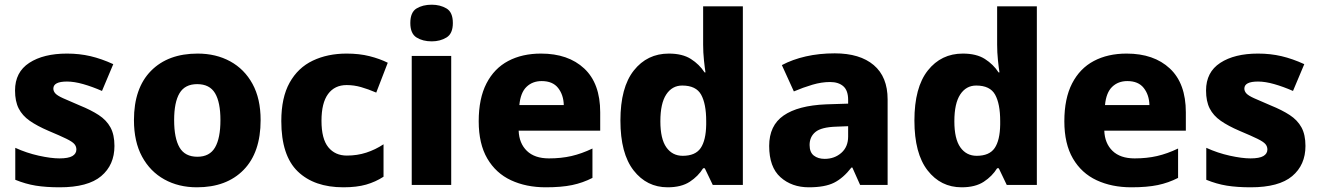

<svg xmlns="http://www.w3.org/2000/svg" viewBox="-20 -787 5614 817"><path d="M467 -166Q467 -85 410.5 -37.5Q354 10 234 10Q176 10 132.5 3Q89 -4 45 -22V-158Q93 -136 145 -124.5Q197 -113 233 -113Q271 -113 288 -123Q305 -133 305 -151Q305 -164 296.5 -174Q288 -184 262.5 -196.5Q237 -209 187 -230Q138 -251 106.5 -273Q75 -295 59.5 -325.5Q44 -356 44 -402Q44 -480 104.5 -519.5Q165 -559 265 -559Q318 -559 365 -548Q412 -537 462 -514L414 -400Q373 -418 334.5 -429Q296 -440 265 -440Q207 -440 207 -410Q207 -399 215.5 -389.5Q224 -380 248.5 -369Q273 -358 320 -338Q367 -319 400 -297.5Q433 -276 450 -245Q467 -214 467 -166Z M1089 -276Q1089 -138 1016.5 -64Q944 10 818 10Q740 10 679.5 -23.5Q619 -57 584.5 -120.5Q550 -184 550 -276Q550 -412 622.5 -485.5Q695 -559 821 -559Q899 -559 959.5 -526Q1020 -493 1054.5 -430Q1089 -367 1089 -276ZM721 -276Q721 -199 744 -159.5Q767 -120 820 -120Q872 -120 895 -159.5Q918 -199 918 -276Q918 -352 895 -390.5Q872 -429 819 -429Q767 -429 744 -390.5Q721 -352 721 -276Z M1441 10Q1317 10 1247 -57.5Q1177 -125 1177 -272Q1177 -372 1212.5 -435.5Q1248 -499 1311 -529Q1374 -559 1455 -559Q1509 -559 1552.5 -548Q1596 -537 1630 -520L1581 -393Q1546 -408 1516 -416.5Q1486 -425 1455 -425Q1404 -425 1376 -387Q1348 -349 1348 -273Q1348 -196 1377 -160.5Q1406 -125 1456 -125Q1500 -125 1538.5 -137.5Q1577 -150 1612 -173V-35Q1578 -13 1538 -1.5Q1498 10 1441 10Z M1817 -767Q1853 -767 1880 -751Q1907 -735 1907 -689Q1907 -644 1880 -627.5Q1853 -611 1817 -611Q1779 -611 1752.5 -627.5Q1726 -644 1726 -689Q1726 -735 1752.5 -751Q1779 -767 1817 -767ZM1900 -549V0H1732V-549Z M2282 -559Q2398 -559 2466 -495.5Q2534 -432 2534 -309V-231H2187Q2189 -177 2222 -145Q2255 -113 2316 -113Q2368 -113 2411.5 -123Q2455 -133 2501 -155V-30Q2460 -9 2414.5 0.5Q2369 10 2302 10Q2219 10 2154.5 -20Q2090 -50 2053.5 -112.5Q2017 -175 2017 -271Q2017 -368 2050 -432Q2083 -496 2142.5 -527.5Q2202 -559 2282 -559ZM2285 -442Q2246 -442 2220.5 -417.5Q2195 -393 2190 -340H2379Q2378 -383 2355 -412.5Q2332 -442 2285 -442Z M2821 10Q2732 10 2676 -62Q2620 -134 2620 -274Q2620 -415 2677 -487Q2734 -559 2826 -559Q2884 -559 2920 -536Q2956 -513 2978 -479H2982Q2979 -497 2975.5 -530.5Q2972 -564 2972 -597V-760H3141V0H3013L2979 -71H2972Q2951 -37 2915 -13.5Q2879 10 2821 10ZM2885 -124Q2939 -124 2961.5 -157Q2984 -190 2985 -257V-272Q2985 -345 2963.5 -384Q2942 -423 2883 -423Q2840 -423 2815 -385Q2790 -347 2790 -271Q2790 -196 2815.5 -160Q2841 -124 2885 -124Z M3532 -560Q3639 -560 3698 -510Q3757 -460 3757 -364V0H3640L3607 -74H3603Q3568 -29 3529 -9.5Q3490 10 3422 10Q3349 10 3301 -33Q3253 -76 3253 -166Q3253 -253 3314.5 -295.5Q3376 -338 3495 -343L3589 -346V-362Q3589 -402 3568.5 -420Q3548 -438 3512 -438Q3476 -438 3437 -426.5Q3398 -415 3358 -398L3307 -510Q3352 -534 3409 -547Q3466 -560 3532 -560ZM3538 -248Q3475 -246 3450 -225.5Q3425 -205 3425 -170Q3425 -139 3443 -125Q3461 -111 3489 -111Q3531 -111 3560 -136.5Q3589 -162 3589 -206V-250Z M4072 10Q3983 10 3927 -62Q3871 -134 3871 -274Q3871 -415 3928 -487Q3985 -559 4077 -559Q4135 -559 4171 -536Q4207 -513 4229 -479H4233Q4230 -497 4226.5 -530.5Q4223 -564 4223 -597V-760H4392V0H4264L4230 -71H4223Q4202 -37 4166 -13.5Q4130 10 4072 10ZM4136 -124Q4190 -124 4212.5 -157Q4235 -190 4236 -257V-272Q4236 -345 4214.5 -384Q4193 -423 4134 -423Q4091 -423 4066 -385Q4041 -347 4041 -271Q4041 -196 4066.5 -160Q4092 -124 4136 -124Z M4774 -559Q4890 -559 4958 -495.5Q5026 -432 5026 -309V-231H4679Q4681 -177 4714 -145Q4747 -113 4808 -113Q4860 -113 4903.5 -123Q4947 -133 4993 -155V-30Q4952 -9 4906.5 0.5Q4861 10 4794 10Q4711 10 4646.5 -20Q4582 -50 4545.5 -112.5Q4509 -175 4509 -271Q4509 -368 4542 -432Q4575 -496 4634.5 -527.5Q4694 -559 4774 -559ZM4777 -442Q4738 -442 4712.5 -417.5Q4687 -393 4682 -340H4871Q4870 -383 4847 -412.5Q4824 -442 4777 -442Z M5535 -166Q5535 -85 5478.5 -37.5Q5422 10 5302 10Q5244 10 5200.5 3Q5157 -4 5113 -22V-158Q5161 -136 5213 -124.5Q5265 -113 5301 -113Q5339 -113 5356 -123Q5373 -133 5373 -151Q5373 -164 5364.5 -174Q5356 -184 5330.5 -196.5Q5305 -209 5255 -230Q5206 -251 5174.5 -273Q5143 -295 5127.5 -325.5Q5112 -356 5112 -402Q5112 -480 5172.5 -519.5Q5233 -559 5333 -559Q5386 -559 5433 -548Q5480 -537 5530 -514L5482 -400Q5441 -418 5402.5 -429Q5364 -440 5333 -440Q5275 -440 5275 -410Q5275 -399 5283.5 -389.5Q5292 -380 5316.5 -369Q5341 -358 5388 -338Q5435 -319 5468 -297.5Q5501 -276 5518 -245Q5535 -214 5535 -166Z"/></svg>

Font: Noto Sans Sinhala ExtraBold
Style: Regular
Weight: 800
Designer: Jelle Bosma - Monotype Design Team
Foundry: Monotype Imaging Inc.
Version: Version 2.006; ttfautohint (v1.8.4.7-5d5b)